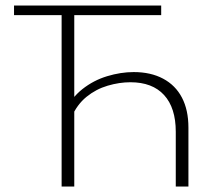

<svg xmlns="http://www.w3.org/2000/svg" viewBox="-20 -678 804 698"><path d="M619 0V-199Q619 -286 576.5 -332.5Q534 -379 454 -379Q414 -379 371.5 -366.5Q329 -354 294.5 -326Q260 -298 240 -252L216 -272Q239 -322 279.5 -354Q320 -386 369.5 -401Q419 -416 466 -416Q528 -416 573 -392Q618 -368 641.5 -323Q665 -278 665 -214V0ZM204 0V-658H250V0ZM31 -623V-658H566V-623Z"/></svg>

Font: Ysabeau SC ExtraLight
Style: Regular
Weight: 250
Designer: Christian Thalmann (Catharsis Fonts)
Version: Version 2.001;gftools[0.9.30]; featfreeze: smcp